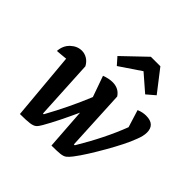

<svg xmlns="http://www.w3.org/2000/svg" viewBox="-189 -903 1072 1072"><g transform="rotate(45 346.5 -367.5)"><path d="M118 4 82 -397Q61 -395 45.5 -393.5Q30 -392 15 -391Q18 -436 47.5 -463.5Q77 -491 113 -491Q135 -491 155 -479Q175 -467 188 -443L207 -89H213Q286 -221 339 -351L295 -475Q330 -488 358 -488Q408 -488 433 -449L451 -89H458Q548 -239 599 -373L567 -476Q595 -488 623 -488Q693 -488 693 -424Q693 -397 678 -360Q666 -327 644.5 -284.5Q623 -242 597.5 -197.5Q572 -153 546 -111.5Q520 -70 497 -40Q481 -19 469 -10Q457 -1 434.5 1.5Q412 4 367 4L350 -239Q326 -186 300 -133.5Q274 -81 252 -43Q241 -23 230 -13Q219 -3 194 0.5Q169 4 118 4ZM484 -739 584 -610 535 -568 437 -653 311 -568 274 -610 409 -739Z"/></g></svg>

Font: Piazzolla SemiBold
Style: Italic
Weight: 600
Italic angle: -11.3°
Designer: Juan Pablo del Peral
Foundry: Huerta Tipografica
Version: Version 1.330